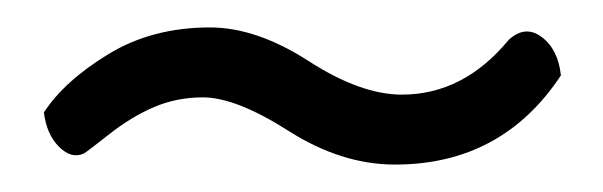

<svg xmlns="http://www.w3.org/2000/svg" viewBox="-20 -343 440 140"><path d="M12 -261Q27 -284 59 -303.5Q91 -323 133 -323Q167 -323 205 -298.5Q243 -274 273 -274Q318 -274 351 -314Q363 -325 375 -316Q387 -307 389 -288Q346 -223 268 -223Q229 -223 190.5 -247.5Q152 -272 128 -272Q109 -272 92.5 -265Q76 -258 59.5 -245Q43 -232 41 -231Q32 -227 23 -236Q14 -245 12 -261Z"/></svg>

Font: Yanone Kaffeesatz Light
Style: Regular
Weight: 300
Designer: Yanone (Cyrillic: Daniel Pouzeot)
Foundry: Yanone
Version: Version 1.003;PS 001.003;hotconv 1.0.88;makeotf.lib2.5.64775